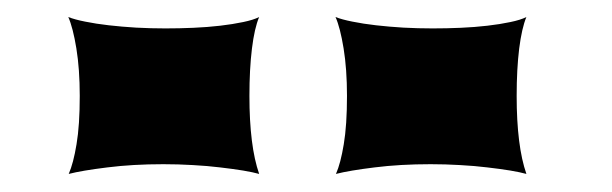

<svg xmlns="http://www.w3.org/2000/svg" viewBox="-20 -793 704 221"><path d="M366.7 -592.8Q372.1 -605 375.7 -627Q379.4 -648.9 379.4 -682.6Q379.4 -713.4 375.5 -737.3Q371.6 -761.2 366.2 -773.4Q373.5 -770.5 385.7 -768.1Q397.9 -765.6 412.8 -763.9Q427.7 -762.2 444.3 -761.2Q460.9 -760.3 478 -760.3Q494.1 -760.3 510.3 -761Q526.4 -761.7 541 -763.4Q555.7 -765.1 567.4 -767.6Q579.1 -770 585.9 -773.4Q580.6 -760.7 577.6 -737.1Q574.7 -713.4 574.7 -682.6Q574.7 -625 585.9 -592.8Q579.1 -594.7 567.4 -596.7Q555.7 -598.6 541 -600.3Q526.4 -602.1 509.5 -603Q492.7 -604 475.6 -604Q440.4 -604 411.1 -600.3Q381.8 -596.7 366.7 -592.8ZM59.1 -592.8Q64.5 -605 68.1 -627Q71.8 -648.9 71.8 -682.6Q71.8 -713.4 67.9 -737.3Q64 -761.2 58.6 -773.4Q65.9 -770.5 78.1 -768.1Q90.3 -765.6 105.2 -763.9Q120.1 -762.2 136.7 -761.2Q153.3 -760.3 170.4 -760.3Q186.5 -760.3 202.6 -761Q218.8 -761.7 233.4 -763.4Q248 -765.1 259.8 -767.6Q271.5 -770 278.3 -773.4Q272.9 -760.7 270 -737.1Q267.1 -713.4 267.1 -682.6Q267.1 -625 278.3 -592.8Q271.5 -594.7 259.8 -596.7Q248 -598.6 233.4 -600.3Q218.8 -602.1 201.9 -603Q185.1 -604 168 -604Q132.8 -604 103.5 -600.3Q74.2 -596.7 59.1 -592.8Z"/></svg>

Font: Arbutus
Style: Regular
Weight: 400
Designer: Karolina Lach
Foundry: Sorkin Type Co.
Version: Version 1.003